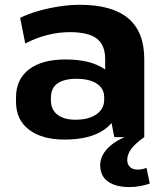

<svg xmlns="http://www.w3.org/2000/svg" viewBox="-20 -570 682 798"><path d="M417.1 -194.1V-324.7Q417.1 -383 382.1 -409.7Q347.1 -436.4 270.6 -436.4Q223.1 -436.4 175.6 -424.2Q128.1 -412 85 -389.1L63.7 -495.7Q95.4 -511.6 137.6 -523.9Q179.8 -536.1 225.3 -543.1Q270.8 -550.1 311.4 -550.1Q446 -550.1 512.8 -494Q579.6 -437.9 579.6 -324.7V0H455ZM248.8 10.1Q154 10.1 100.3 -31.2Q46.6 -72.5 46.6 -146.1V-165.7Q46.6 -240.3 100.5 -281.6Q154.5 -322.9 252.8 -322.9Q355.6 -322.9 414.5 -282.9Q473.4 -242.8 473.4 -169.2V-148.1Q473.4 -73.5 414 -31.7Q354.6 10.1 248.8 10.1ZM293.6 -72.4Q348.6 -72.4 380.8 -94.9Q413 -117.4 413 -155V-165.8Q413 -201.9 382.5 -222.2Q352.1 -242.5 297.1 -242.5Q247.1 -242.5 219.3 -223.4Q191.6 -204.3 191.6 -162.9V-153Q191.6 -114.5 218.6 -93.4Q245.6 -72.4 293.6 -72.4ZM518.3 207.5Q460.9 207.5 428.7 184.4Q396.5 161.3 396.5 116.7Q396.5 79.6 426.2 47.8Q455.8 16 510.1 -5L579.6 0Q544.7 24 526.7 47.4Q508.8 70.9 508.8 94.7Q508.8 113.6 520.5 124.3Q532.2 135 551.6 135Q571.5 135 588.9 127.5L602.5 192.9Q585.4 199 563.5 203.2Q541.6 207.5 518.3 207.5Z"/></svg>

Font: Pathway Extreme 8pt Thin
Style: Regular
Weight: 100
Designer: Eduardo Rodriguez Tunni
Foundry: Eduardo Rodriguez Tunni
Version: Version 1.000